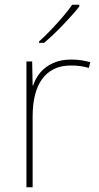

<svg xmlns="http://www.w3.org/2000/svg" viewBox="-20 -786 415 806"><path d="M278 -536Q302 -536 321.5 -533Q341 -530 359 -525L353 -501Q334 -506 317.5 -508.5Q301 -511 278 -511Q236 -511 206 -496Q176 -481 156 -453Q136 -425 126.5 -385.5Q117 -346 117 -297V0H91V-528H115L117 -427H119Q129 -458 150 -482.5Q171 -507 203.5 -521.5Q236 -536 278 -536ZM313 -759Q300 -742 282.5 -722.5Q265 -703 245.5 -682.5Q226 -662 205.5 -642.5Q185 -623 165 -606H144V-612Q167 -632 193.5 -660Q220 -688 244.5 -716.5Q269 -745 283 -766H313Z"/></svg>

Font: Noto Sans Khmer Thin
Style: Regular
Weight: 250
Version: Version 2.003